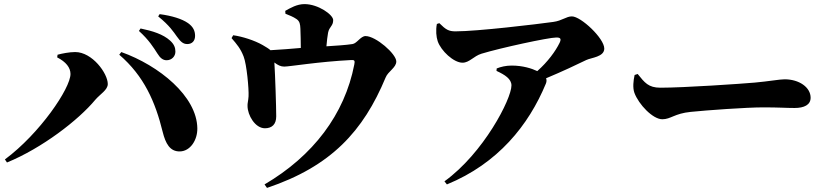

<svg xmlns="http://www.w3.org/2000/svg" viewBox="-20 -841 4040 937"><path d="M793 -547C818 -547 836 -566 836 -589C836 -608 830 -625 810 -643C776 -674 724 -690 666 -702L658 -690C707 -646 730 -608 748 -580C762 -557 776 -547 793 -547ZM894 -626C918 -626 932 -642 932 -666C932 -690 923 -710 898 -728C868 -749 819 -764 759 -772L752 -761C808 -716 827 -685 843 -663C861 -638 873 -626 894 -626ZM324 -480C324 -410 174 -189 4 -63L14 -48C185 -118 363 -255 445 -354C469 -382 506 -402 506 -431C506 -483 430 -587 347 -587C319 -587 283 -580 261 -574L259 -561C302 -539 324 -511 324 -480ZM943 -215C941 -371 757 -521 572 -587L562 -574C683 -470 738 -344 774 -197C788 -141 809 -101 858 -102C909 -103 944 -158 943 -215Z M1373 -774C1393 -766 1411 -759 1427 -748C1443 -737 1445 -723 1446 -701C1447 -673 1448 -636 1448 -607C1404 -603 1352 -599 1300 -596C1291 -604 1279 -611 1262 -621C1222 -644 1162 -663 1118 -669L1110 -655C1136 -625 1154 -604 1169 -565C1184 -527 1195 -407 1193 -371C1192 -351 1187 -335 1188 -324C1188 -279 1225 -215 1273 -215C1307 -215 1328 -234 1328 -273C1328 -319 1323 -473 1319 -536C1336 -523 1350 -516 1367 -516C1393 -516 1535 -540 1694 -548C1710 -549 1713 -545 1709 -526C1662 -283 1508 -80 1271 59L1283 76C1596 -29 1753 -201 1862 -463C1874 -493 1914 -511 1914 -541C1914 -578 1814 -665 1764 -665C1740 -665 1722 -629 1700 -626C1668 -621 1620 -618 1573 -615C1575 -640 1578 -664 1581 -681C1587 -712 1606 -713 1606 -743C1606 -769 1533 -821 1466 -821C1429 -821 1397 -802 1372 -788Z M2112 -724C2106 -693 2109 -661 2116 -640C2132 -593 2194 -535 2237 -535C2271 -535 2291 -567 2330 -579C2422 -607 2657 -658 2695 -658C2714 -658 2721 -653 2711 -632C2691 -591 2653 -539 2602 -494C2575 -507 2531 -521 2477 -521C2449 -521 2424 -515 2404 -507L2403 -495C2444 -476 2476 -456 2476 -424C2476 -358 2340 -94 2149 44L2161 59C2410 -43 2560 -230 2644 -433C2648 -443 2648 -451 2645 -459C2724 -492 2796 -526 2841 -548C2866 -560 2929 -563 2929 -604C2929 -654 2815 -761 2771 -761C2743 -761 2724 -740 2680 -734C2602 -723 2309 -688 2203 -688C2170 -688 2156 -696 2124 -728Z M3077 -475C3071 -448 3067 -413 3076 -388C3097 -331 3166 -259 3212 -259C3254 -259 3271 -287 3351 -295C3429 -303 3623 -317 3705 -317C3781 -317 3816 -314 3858 -314C3904 -314 3936 -329 3936 -364C3936 -415 3880 -454 3809 -454C3785 -454 3731 -444 3664 -438C3596 -432 3319 -413 3203 -413C3144 -413 3126 -438 3092 -480Z"/></svg>

Font: Noto Serif CJK JP Black
Style: Regular
Weight: 900
Designer: Ryoko NISHIZUKA 西塚涼子 (kana & ideographs); Frank Grießhammer (Latin, Greek & Cyrillic); Wenlong ZHANG 张文龙 (bopomofo); San
Foundry: Adobe Systems Incorporated
Version: Version 1.001;PS 1.001;hotconv 16.6.54;makeotf.lib2.5.65590